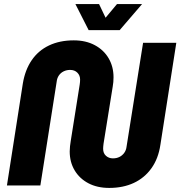

<svg xmlns="http://www.w3.org/2000/svg" viewBox="-20 -910 885 942"><path d="M516 12Q457 12 413.5 -11Q370 -34 346 -74.5Q322 -115 322 -167Q322 -179 323.5 -192.5Q325 -206 327 -218L371 -495Q372 -501 372.5 -507.5Q373 -514 373 -520Q373 -540 359.5 -553.5Q346 -567 324 -567Q307 -567 292.5 -560Q278 -553 269 -540Q260 -527 258 -509L178 0H14L92 -500Q103 -567 135.5 -614.5Q168 -662 220.5 -687Q273 -712 342 -712Q401 -712 445 -688.5Q489 -665 513 -624Q537 -583 537 -531Q537 -519 536 -507.5Q535 -496 533 -485L488 -205Q487 -197 486.5 -191Q486 -185 486 -180Q486 -158 500 -145.5Q514 -133 534 -133Q552 -133 566 -140Q580 -147 589.5 -160Q599 -173 601 -191L682 -700H845L767 -200Q757 -132 723 -84.5Q689 -37 636.5 -12.5Q584 12 516 12ZM415 -762 350 -890H466L498 -823L554 -890H677L567 -762Z"/></svg>

Font: MuseoModerno Thin
Style: Bold Italic
Weight: 700
Italic angle: -9°
Version: Version 1.003